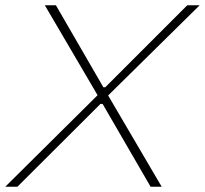

<svg xmlns="http://www.w3.org/2000/svg" viewBox="-44 -708 777 728"><path d="M-24 0 326 -347 126 -688H168L348 -377H355L666 -688H713L366 -346L569 0H527L345 -314H337L22 0Z"/></svg>

Font: Saira Thin
Style: Italic
Weight: 100
Italic angle: -12°
Designer: Hector Gatti with collaboration of the Omnibus-Type team
Foundry: Omnibus-Type
Version: Version 1.101